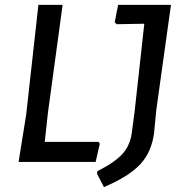

<svg xmlns="http://www.w3.org/2000/svg" viewBox="-20 -662 758 785"><path d="M383 -82 388 -74 371 0H56L87 -193L137 -642H236L176 -201L163 -82ZM679 -642 619 -212 610 -119Q600 -41 554 9Q508 59 405 103L377 49L378 38Q449 2 480.5 -32.5Q512 -67 519 -120L530 -203L570 -565L457 -563L449 -571L463 -642Z"/></svg>

Font: Alegreya Sans Medium
Style: Italic
Weight: 500
Italic angle: -7°
Designer: Juan Pablo del Peral
Foundry: Huerta Tipografica
Version: Version 2.007